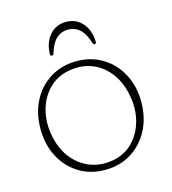

<svg xmlns="http://www.w3.org/2000/svg" viewBox="-97 -700 707 791"><g transform="rotate(-15 256.0 -304.5)"><path d="M256 -453Q318.5 -453 367 -423.2Q415.5 -393.5 443.2 -341.5Q471 -289.5 471 -222.5Q471 -154.5 443.2 -102Q415.5 -49.5 367 -19.5Q318.5 10.5 255.5 10.5Q193 10.5 144.5 -19.5Q96 -49.5 68.5 -101.8Q41 -154 41 -221.5Q41 -289 68.5 -341.2Q96 -393.5 144.8 -423.2Q193.5 -453 256 -453ZM296 -19.5Q346.5 -28.5 380.8 -62.8Q415 -97 429 -146.8Q443 -196.5 434 -251.5Q424 -312.5 393.2 -354.5Q362.5 -396.5 317 -414.8Q271.5 -433 217.5 -423.5Q166 -414.5 131.5 -380.2Q97 -346 82.8 -296.5Q68.5 -247 77.5 -192Q87.5 -130 119 -88.2Q150.5 -46.5 196.5 -28.2Q242.5 -10 296 -19.5ZM256 -587.5Q196 -587.5 173.5 -509Q171 -501 165 -501Q158 -501 158 -509.5Q159.5 -558.5 186.2 -589.5Q213 -620.5 256 -620.5Q299 -620.5 326 -589.5Q353 -558.5 354 -509.5Q354 -501 347 -501Q342 -501 339 -509Q316.5 -587.5 256 -587.5Z"/></g></svg>

Font: Fraunces 72pt S100 Thin
Style: Regular
Weight: 100
Version: Version 1.000; ttfautohint (v1.8.3)